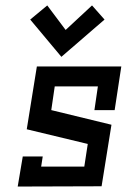

<svg xmlns="http://www.w3.org/2000/svg" viewBox="-20 -684 510 704"><path d="M130.9 -73.2 136.7 -110.4H63.5L44.9 0L352.5 -1L388.7 -226.6L168 -280.3L180.7 -367.2H338.9L326.2 -280.3H400.4L424.8 -440.4H115.2L78.1 -210L301.8 -156.2L289.1 -73.2ZM205.1 -475.6 90.8 -612.3 153.3 -664.1 220.7 -574.2 317.4 -664.1 363.3 -612.3Z"/></svg>

Font: Geo
Style: Oblique
Weight: 500
Italic angle: -11°
Version: Version 001.2